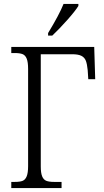

<svg xmlns="http://www.w3.org/2000/svg" viewBox="-20 -950 525 970"><path d="M37 -31H55Q81 -31 94.5 -36.5Q108 -42 115 -59.5Q122 -77 122 -111V-602Q122 -636 115 -653.5Q108 -671 94 -676.5Q80 -682 55 -682H37V-713H456L461 -550H426L423 -596Q420 -627 413.5 -643.5Q407 -660 391 -668Q375 -676 344 -676H186V-109Q186 -76 193 -59Q200 -42 214 -36.5Q228 -31 253 -31H291V0H37ZM223 -783Q280 -877 301 -930H376V-920Q360 -894 319 -848Q278 -802 244 -770H223Z"/></svg>

Font: Noto Serif NarrowLight
Style: Regular
Weight: 300
Width: 4
Designer: Monotype Design Team
Foundry: Monotype Imaging Inc.
Version: Version 1.001